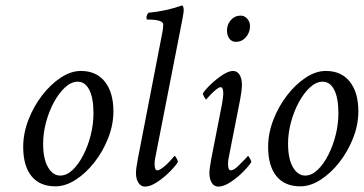

<svg xmlns="http://www.w3.org/2000/svg" viewBox="-20 -689 1354 715"><path d="M281.2 -424.8Q338.9 -424.8 370.6 -384.8Q402.3 -344.7 402.3 -274.4Q402.3 -224.1 382.8 -174.6Q363.3 -125 331.5 -84.5Q299.8 -43.9 261.7 -19.5Q223.6 4.9 186.5 4.9Q127.9 4.9 97.2 -33.2Q66.4 -71.3 66.4 -141.6Q66.4 -192.4 85.7 -242.4Q105 -292.5 136.7 -333.7Q168.5 -375 206.3 -399.9Q244.1 -424.8 281.2 -424.8ZM269.5 -384.8Q245.1 -384.8 222.2 -363.5Q199.2 -342.3 180.7 -308.1Q162.1 -273.9 151.4 -233.4Q140.6 -192.9 140.6 -154.3Q140.6 -97.7 158.7 -66.4Q176.8 -35.2 204.1 -35.2Q228.5 -35.2 250.7 -56.4Q272.9 -77.6 290.5 -112.1Q308.1 -146.5 318.1 -187Q328.1 -227.5 328.1 -266.6Q328.1 -324.2 312.5 -354.5Q296.9 -384.8 269.5 -384.8Z M493.2 -96.7 585 -570.3Q587.9 -585 587.9 -597.7Q587.9 -616.2 528.3 -616.2Q525.4 -616.2 525.4 -622.1Q525.4 -633.8 533.2 -641.6Q598.6 -647.5 658.2 -668.9Q664.1 -666 664.1 -650.4Q664.1 -639.6 651.4 -577.1L558.6 -103.5Q555.7 -91.8 555.7 -79.1Q555.7 -54.7 565.4 -54.7Q571.3 -54.7 579.6 -60.1Q587.9 -65.4 596.7 -73.2Q605.5 -81.1 616.7 -93.5Q627.9 -106 629.9 -108.4Q632.8 -108.4 637.7 -99.1Q642.6 -89.8 642.6 -85.9Q634.3 -71.8 612.5 -49.8Q590.8 -27.8 565.4 -11Q540 5.9 519.5 5.9Q504.9 5.9 495.6 -8.3Q486.3 -22.5 486.3 -44.9Q486.3 -60.1 493.2 -96.7Z M876 -630.9Q890.6 -630.9 900.9 -619.1Q911.1 -607.4 911.1 -591.8Q911.1 -568.4 896 -550.8Q880.9 -533.2 858.4 -533.2Q842.8 -533.2 834 -545.4Q825.2 -557.6 825.2 -575.2Q825.2 -597.7 839.8 -614.3Q854.5 -630.9 876 -630.9ZM847.7 -424.8Q863.3 -424.8 872.1 -410.6Q880.9 -396.5 880.9 -374Q880.9 -354 875 -322.3L832 -103.5Q829.1 -91.8 829.1 -79.1Q829.1 -54.7 838.9 -54.7Q851.1 -54.7 868.2 -72Q885.3 -89.4 897.5 -101.6L903.3 -108.4Q905.3 -108.4 910.6 -99.1Q916 -89.8 916 -85.9Q907.7 -71.8 886 -49.8Q864.3 -27.8 838.9 -11Q813.5 5.9 793 5.9Q777.3 5.9 768.6 -8.3Q759.8 -22.5 759.8 -44.9Q759.8 -59.6 766.6 -96.7L806.6 -300.8Q811.5 -329.6 811.5 -339.8Q811.5 -364.3 801.8 -364.3Q795.9 -364.3 785.9 -356.4Q775.9 -348.6 766.6 -339.1Q757.3 -329.6 752.9 -324.2L748 -318.4Q746.1 -318.4 740.7 -327.6Q735.4 -336.9 735.4 -340.8Q743.2 -354 763.7 -373.8Q784.2 -393.6 807.6 -409.2Q831.1 -424.8 847.7 -424.8Z M1193.4 -424.8Q1251 -424.8 1282.7 -384.8Q1314.5 -344.7 1314.5 -274.4Q1314.5 -224.1 1294.9 -174.6Q1275.4 -125 1243.7 -84.5Q1211.9 -43.9 1173.8 -19.5Q1135.7 4.9 1098.6 4.9Q1040 4.9 1009.3 -33.2Q978.5 -71.3 978.5 -141.6Q978.5 -192.4 997.8 -242.4Q1017.1 -292.5 1048.8 -333.7Q1080.6 -375 1118.4 -399.9Q1156.2 -424.8 1193.4 -424.8ZM1181.6 -384.8Q1157.2 -384.8 1134.3 -363.5Q1111.3 -342.3 1092.8 -308.1Q1074.2 -273.9 1063.5 -233.4Q1052.7 -192.9 1052.7 -154.3Q1052.7 -97.7 1070.8 -66.4Q1088.9 -35.2 1116.2 -35.2Q1140.6 -35.2 1162.8 -56.4Q1185.1 -77.6 1202.6 -112.1Q1220.2 -146.5 1230.2 -187Q1240.2 -227.5 1240.2 -266.6Q1240.2 -324.2 1224.6 -354.5Q1209 -384.8 1181.6 -384.8Z"/></svg>

Font: Metal
Style: Regular
Weight: 400
Designer: Danh Hong
Version: Version 8.002; ttfautohint (v1.8.3)